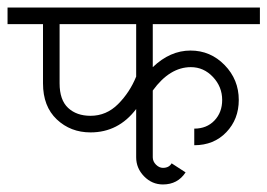

<svg xmlns="http://www.w3.org/2000/svg" viewBox="-36 -483 709 509"><path d="M325 -280V-419H122V-262Q122 -218 144.5 -197Q167 -176 204 -176Q246 -176 277 -207Q308 -238 325 -280ZM396 6Q367 6 346 -15.5Q325 -37 325 -66V-194Q278 -132 204 -132Q151 -132 114.5 -166.5Q78 -201 78 -262V-419H-16V-463H653V-419H369V-305Q415 -349 469 -349Q522 -349 559.5 -310.5Q597 -272 597 -218Q597 -167 564 -132.5Q531 -98 479 -98V-142Q512 -142 532.5 -163.5Q553 -185 553 -218Q553 -253 528.5 -279Q504 -305 470 -305Q414 -305 369 -243V-66Q369 -55 377.5 -46.5Q386 -38 396 -38Q412 -38 419 -50L456 -26Q435 6 396 6Z"/></svg>

Font: Bhavuka
Style: Regular
Weight: 400
Version: 2.94.0; ttfautohint (v1.2) -l 7 -r 28 -G 50 -x 13 -D deva -f